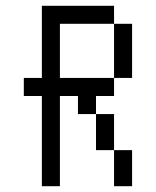

<svg xmlns="http://www.w3.org/2000/svg" viewBox="-20 -645 540 665"><path d="M125 -312.5V0H187.5V-312.5H250V-250H312.5Q312.5 -250 312.5 -125H375Q375 -125 375 0H437.5Q437.5 0 437.5 -125H375Q375 -125 375 -250H312.5V-312.5H375V-375H187.5V-562.5H375V-375H437.5V-562.5H375V-625H125Q125 -625 125 -375H62.5V-312.5Z"/></svg>

Font: BFUnifontExMono
Style: Regular
Weight: 500
Version: Version 15.0.06